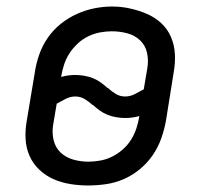

<svg xmlns="http://www.w3.org/2000/svg" viewBox="-20 -561 640 589"><path d="M250 8Q222 8 195 3.5Q168 -1 144 -11.5Q120 -22 100.5 -40.5Q81 -59 70.5 -83Q60 -107 58.5 -134.5Q57 -162 62 -190L87 -340Q91 -367 100.5 -394Q110 -421 126.5 -445Q143 -469 166 -487.5Q189 -506 215.5 -518Q242 -530 269.5 -535.5Q297 -541 324 -541Q352 -541 379 -535Q406 -529 430.5 -518.5Q455 -508 474.5 -490Q494 -472 504.5 -447.5Q515 -423 516.5 -395.5Q518 -368 513 -340L489 -190Q484 -163 474.5 -136Q465 -109 448.5 -85Q432 -61 409 -42Q386 -23 359.5 -11.5Q333 0 305 4Q277 8 250 8ZM364 -265Q379 -265 393 -272Q407 -279 421 -287L432 -352Q436 -376 431 -399Q426 -422 409.5 -437.5Q393 -453 370 -459Q347 -465 323 -465Q305 -465 286.5 -461.5Q268 -458 250.5 -449.5Q233 -441 218.5 -427.5Q204 -414 193.5 -398Q183 -382 177 -364Q171 -346 168 -328V-325Q178 -328 189 -329.5Q200 -331 211 -331Q225 -331 239 -328.5Q253 -326 265.5 -321Q278 -316 289 -308Q300 -300 310 -291H311Q311 -291 311 -291Q311 -291 311 -291Q322 -281 335 -273Q348 -265 364 -265ZM251 -65Q269 -65 288 -68.5Q307 -72 324 -80.5Q341 -89 356 -102Q371 -115 381.5 -131.5Q392 -148 398 -166Q404 -184 407 -202V-205Q397 -202 386 -200.5Q375 -199 364 -199Q350 -199 336 -201.5Q322 -204 309.5 -209Q297 -214 286 -222Q275 -230 265 -239H264Q264 -239 264 -239Q264 -239 264 -239Q253 -249 240 -257Q227 -265 211 -265Q196 -265 182 -258Q168 -251 154 -243L143 -178Q139 -154 144.5 -131Q150 -108 166 -93Q182 -78 204.5 -71.5Q227 -65 251 -65Z"/></svg>

Font: Iosevka Curly Slab ExObl
Style: Regular
Weight: 400
Width: 7
Italic angle: -9°
Monospace: yes
Designer: Belleve Invis
Foundry: Belleve Invis
Version: Version 11.1.0; ttfautohint (v1.8.3)